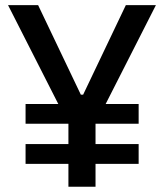

<svg xmlns="http://www.w3.org/2000/svg" viewBox="-20 -713 626 733"><path d="M77.6 -87.4V-163.1H241.2V-240.7H77.6V-315.9H202.6L10.7 -693.4H125.5L288.6 -351.6H297.4L460.4 -693.4H575.2L383.3 -315.9H509.3V-240.7H344.7V-163.1H509.3V-87.4H344.7V0H241.2V-87.4Z"/></svg>

Font: Caskaydia Cove Medium
Style: Regular
Weight: 500
Monospace: yes
Designer: Aaron Bell
Foundry: Saja Typeworks
Version: Version 4.300; ttfautohint (v1.8.3)